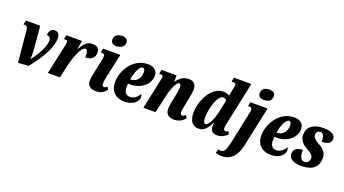

<svg xmlns="http://www.w3.org/2000/svg" viewBox="-70 -1499 4414 2464"><g transform="rotate(20 2137.0 -267.0)"><path d="M93 -426 135 9 275 -1C354 -94 507 -304 507 -459C507 -519 477 -545 439 -545C388 -545 363 -506 361 -453C391 -453 416 -438 416 -395C416 -315 346 -188 271 -93H269C270 -126 272 -173 266 -240L240 -536H46L31 -479H40C71 -479 89 -468 93 -426Z M623 -388 539 0H704L742 -170C776 -320 839 -458 887 -458C915 -458 925 -418 922 -352C1001 -352 1049 -388 1049 -464C1049 -518 1016 -546 950 -546C883 -546 844 -508 797 -422H792L810 -536H597L585 -479H610C626 -479 634 -472 634 -459C634 -436 628 -410 623 -388Z M1248 -623C1302 -623 1355 -652 1355 -711C1355 -756 1316 -773 1274 -773C1222 -773 1170 -750 1170 -685C1170 -642 1205 -623 1248 -623ZM1198 10C1275 10 1309 -26 1339 -62L1317 -98C1301 -83 1293 -76 1277 -76C1260 -76 1249 -91 1249 -116C1249 -142 1254 -168 1263 -210L1334 -536H1098L1087 -479H1105C1133 -479 1141 -472 1141 -450C1141 -435 1138 -405 1130 -371L1104 -250C1085 -167 1078 -120 1078 -91C1078 -26 1121 10 1198 10Z M1584 10C1710 10 1769 -60 1769 -115C1769 -132 1765 -147 1758 -155C1734 -113 1688 -71 1634 -71C1577 -71 1550 -109 1550 -177C1550 -197 1552 -211 1554 -223H1586C1732 -223 1842 -321 1842 -432C1842 -504 1794 -546 1710 -546C1504 -546 1389 -338 1389 -187C1389 -53 1477 10 1584 10ZM1566 -284H1560C1573 -378 1618 -482 1662 -482C1682 -482 1694 -459 1694 -424C1694 -340 1636 -284 1566 -284Z M2261 10C2336 10 2385 -27 2412 -63L2389 -99C2371 -84 2358 -76 2344 -76C2328 -76 2318 -90 2318 -116C2318 -143 2325 -174 2333 -213L2352 -310C2359 -348 2371 -401 2371 -437C2371 -495 2347 -546 2270 -546C2199 -546 2153 -517 2104 -449H2102L2103 -536H1896L1885 -479H1907C1931 -479 1938 -472 1938 -456C1938 -436 1932 -414 1928 -397L1844 0H2009L2057 -209C2074 -299 2125 -453 2170 -453C2191 -453 2195 -427 2195 -404C2195 -370 2184 -314 2178 -287L2162 -207C2153 -162 2148 -133 2147 -103C2144 -33 2185 10 2261 10Z M2594 10C2663 10 2709 -26 2757 -129H2762C2760 -120 2758 -106 2758 -97C2758 -15 2794 10 2848 10C2918 10 2957 -22 2991 -52L2972 -94C2966 -86 2951 -75 2938 -75C2921 -75 2909 -87 2909 -114C2909 -136 2918 -180 2926 -215L3042 -760H2804L2793 -703H2814C2845 -703 2853 -695 2853 -678C2853 -659 2849 -641 2844 -621L2836 -583C2833 -571 2826 -538 2824 -521C2803 -536 2773 -546 2741 -546C2571 -546 2469 -318 2469 -160C2469 -69 2504 10 2594 10ZM2664 -76C2644 -76 2630 -96 2630 -157C2630 -264 2683 -475 2764 -475C2779 -475 2799 -466 2810 -450L2776 -288C2754 -182 2705 -76 2664 -76Z M3260 -623C3331 -623 3367 -653 3367 -711C3367 -756 3328 -773 3286 -773C3234 -773 3182 -750 3182 -685C3182 -642 3217 -623 3260 -623ZM3022 239C3101 235 3193 179 3229 8L3345 -536H3110L3099 -479H3117C3145 -479 3153 -470 3153 -446C3153 -427 3149 -410 3144 -388L3061 8C3033 141 3013 180 2964 180C2954 180 2936 176 2929 173L2915 227C2955 237 2976 241 3022 239Z M3582 10C3708 10 3767 -60 3767 -115C3767 -132 3763 -147 3756 -155C3732 -113 3686 -71 3632 -71C3575 -71 3548 -109 3548 -177C3548 -197 3550 -211 3552 -223H3584C3730 -223 3840 -321 3840 -432C3840 -504 3792 -546 3708 -546C3502 -546 3387 -338 3387 -187C3387 -53 3475 10 3582 10ZM3564 -284H3558C3571 -378 3616 -482 3660 -482C3680 -482 3692 -459 3692 -424C3692 -340 3634 -284 3564 -284Z M3997 10C4156 10 4229 -59 4229 -177C4229 -244 4201 -287 4116 -334C4062 -364 4028 -395 4031 -437C4034 -463 4053 -486 4088 -486C4135 -486 4144 -425 4142 -372C4221 -372 4270 -396 4270 -455C4270 -504 4230 -546 4103 -546C3970 -546 3889 -483 3889 -377C3889 -304 3931 -258 4009 -215C4061 -186 4089 -167 4089 -126C4089 -82 4061 -54 4019 -54C3966 -54 3949 -119 3952 -191C3887 -191 3829 -163 3829 -96C3829 -29 3895 10 3997 10Z"/></g></svg>

Font: Noto Serif ExtraCondensed Black
Style: Italic
Weight: 900
Width: 2
Italic angle: -12°
Designer: Monotype Design Team
Foundry: Monotype Imaging Inc.
Version: Version 2.014